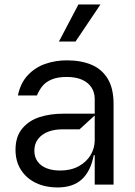

<svg xmlns="http://www.w3.org/2000/svg" viewBox="-20 -821 600 854"><path d="M235.1 12.8Q182.5 12.8 140.3 -7.1Q98 -27 73.5 -65Q49 -103 49 -154.8Q49 -213.8 79.2 -249.6Q109.4 -285.5 156.8 -300.4Q204.2 -315.3 260.7 -315.3H401.3V-380.7Q401.3 -409.4 387.1 -431.6Q372.9 -453.8 345.2 -466.3Q317.5 -478.7 277 -478.7Q236.5 -478.7 210.2 -467.7Q183.9 -456.7 169.2 -438.7Q154.5 -420.8 144.2 -396.3H59.7Q70.7 -451.3 103.5 -486.3Q136.4 -521.3 181.5 -536.9Q226.6 -552.6 277 -552.6Q340.6 -552.6 386.9 -533Q433.2 -513.5 459.2 -470.7Q485.1 -427.9 485.1 -359.4V0H401.3V-130.7H397Q383.5 -59.7 344.1 -23.4Q304.7 12.8 235.1 12.8ZM247.9 -62.5Q295.5 -62.5 330.3 -81.7Q365.1 -100.9 383.2 -131.6Q401.3 -162.3 401.3 -197.4V-307.5L333.8 -245.7H256.4Q222.3 -245.7 194.2 -235.1Q166.2 -224.4 149.5 -202.9Q132.8 -181.5 132.8 -150.6Q132.8 -122.2 147.4 -102.3Q161.9 -82.4 187.9 -72.4Q213.8 -62.5 247.9 -62.5ZM242.2 -636.4 328.8 -801.1H426.8L316.1 -636.4Z"/></svg>

Font: Riot Sans
Style: Regular
Weight: 400
Designer: Rasmus Andersson
Foundry: rsms
Version: Version 3.005